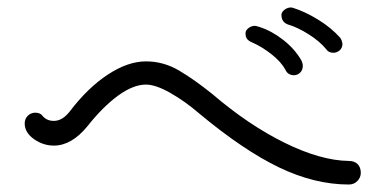

<svg xmlns="http://www.w3.org/2000/svg" viewBox="-20 -712 1040 513"><path d="M852 -580Q834 -602 804.5 -620.5Q775 -639 751 -646Q732 -652 732 -672Q732 -679 739 -685Q746 -691 755 -692Q761 -692 763 -691Q795 -681 830 -659.5Q865 -638 889 -611Q893 -606 895 -595Q895 -584 887.5 -577.5Q880 -571 871 -571Q858 -571 852 -580ZM743 -525Q731 -547 705.5 -567Q680 -587 655 -598Q645 -602 640.5 -607.5Q636 -613 636 -623Q636 -631 644 -637Q652 -643 661 -643Q664 -643 673 -640Q705 -630 736 -606Q767 -582 785 -551Q789 -543 789 -536Q789 -525 782 -518Q775 -511 765 -511Q758 -511 752 -514.5Q746 -518 743 -525ZM512 -409Q475 -441 435.5 -463.5Q396 -486 370 -486Q336 -486 295.5 -456.5Q255 -427 213 -374Q171 -323 124 -323Q95 -323 70.5 -340.5Q46 -358 46 -382Q46 -394 53.5 -402Q61 -410 73 -411Q88 -411 94 -402Q105 -389 124 -389Q147 -389 167 -415Q215 -478 268.5 -513Q322 -548 370 -548Q417 -548 458.5 -523.5Q500 -499 547 -461Q644 -378 740.5 -330.5Q837 -283 912 -282Q927 -282 935.5 -273.5Q944 -265 944 -250Q944 -238 935 -228.5Q926 -219 912 -219Q821 -219 726 -264.5Q631 -310 512 -409Z"/></svg>

Font: Tsukimi Rounded
Style: Regular
Weight: 400
Designer: Takashi Funayama
Foundry: Takashi Funayama
Version: Version 1.032; ttfautohint (v1.8.3)